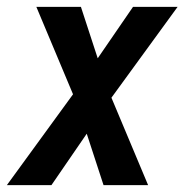

<svg xmlns="http://www.w3.org/2000/svg" viewBox="-32 -540 552 560"><path d="M118 0H-12L181 -265L74 -520H204L253 -370L356 -520H486L293 -255L400 0H270L221 -150Z"/></svg>

Font: Iosevka Custom
Style: Bold Italic
Weight: 700
Italic angle: -9°
Designer: Belleve Invis
Foundry: Belleve Invis
Version: Version 30.3.1; ttfautohint (v1.8.3)